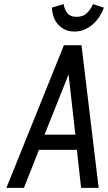

<svg xmlns="http://www.w3.org/2000/svg" viewBox="-20 -905 520 925"><path d="M10.9 0H95.4L167.6 -182.9H350.4L370.7 0H455.3L372.6 -687.3H288ZM194.6 -256.3 310.4 -546.7 343 -256.3ZM339 -753Q366.6 -753 389.6 -763.7Q412.7 -774.4 430.5 -791.1Q448.3 -807.7 461.1 -828.1Q474 -848.6 480.1 -868.3L428.3 -885.1Q416 -858.1 397.9 -841Q379.7 -823.9 348.9 -823.9Q318.7 -823.9 305 -841Q291.3 -858.1 286.4 -885.1L229.6 -868.3Q230.7 -848.6 236.9 -828Q243.1 -807.4 256.6 -790.9Q270 -774.4 290.4 -763.7Q310.7 -753 339 -753Z"/></svg>

Font: Secuela ExtLt
Style: Italic
Weight: 200
Italic angle: -8°
Designer: Fernando Haro
Foundry: deFharo
Version: Version 1.704